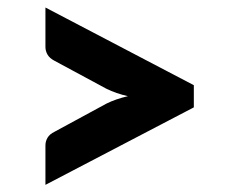

<svg xmlns="http://www.w3.org/2000/svg" viewBox="-20 -600 620 524"><path d="M509 -367.5V-307L104 -95.5V-203Q104 -214.5 109.8 -224.2Q115.5 -234 129 -240.5L271 -317.5Q296.5 -330 329 -337.5Q296.5 -345 271 -357.5L129 -434Q115.5 -441 109.8 -450.8Q104 -460.5 104 -472V-579.5Z"/></svg>

Font: Lato
Style: Regular
Weight: 900
Designer: Lukasz Dziedzic with Adam Twardoch and Botio Nikoltchev
Foundry: tyPoland Lukasz Dziedzic
Version: Version 2.010; 2014-09-01; http://www.latofonts.com/; ttfaut